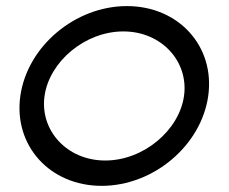

<svg xmlns="http://www.w3.org/2000/svg" viewBox="-20 -605 744 625"><path d="M125 -292.6C140.6 -404.1 256.4 -502.7 381.5 -502.7C506.7 -502.7 594.7 -404.1 579 -292.6C563.4 -181.1 447.6 -82.5 322.5 -82.5C197.3 -82.5 109.3 -181.1 125 -292.6ZM46.2 -292.6C23.5 -131.1 142.3 0 310.9 0C479.4 0 635.1 -131.1 657.8 -292.6C680.5 -454.1 561.7 -585.2 393.1 -585.2C224.6 -585.2 68.9 -454.1 46.2 -292.6Z"/></svg>

Font: Hi.
Style: Regular
Weight: 400
Designer: Mew Too, Robert Jablonski
Foundry: Cannot Into Space Fonts
Version: Version 1.996